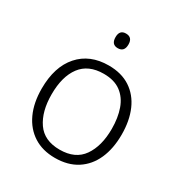

<svg xmlns="http://www.w3.org/2000/svg" viewBox="-173 -854 935 990"><g transform="rotate(30 295.0 -359.5)"><path d="M533 -266Q533 -183 505.5 -121Q478 -59 424.5 -24.5Q371 10 294 10Q220 10 167 -24Q114 -58 85.5 -120Q57 -182 57 -266Q57 -396 121.5 -469Q186 -542 298 -542Q374 -542 426.5 -507.5Q479 -473 506 -411Q533 -349 533 -266ZM116 -266Q116 -164 159 -101.5Q202 -39 294 -39Q387 -39 430.5 -101.5Q474 -164 474 -266Q474 -332 456 -383Q438 -434 399 -463Q360 -492 297 -492Q206 -492 161 -432Q116 -372 116 -266ZM292 -729Q331 -729 331 -686Q331 -642 292 -642Q254 -642 254 -686Q254 -729 292 -729Z"/></g></svg>

Font: BC Sans Light
Style: Regular
Weight: 300
Designer: Monotype Design Team
Foundry: Monotype Imaging Inc.
Version: Version 2.000;GOOG;noto-source:20170915:90ef993387c0